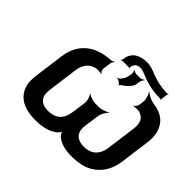

<svg xmlns="http://www.w3.org/2000/svg" viewBox="-192 -1163 1444 1444"><g transform="rotate(45 529.5 -441.5)"><path d="M136 -469 104 -230C99 -191 99 -156 107 -127C131 -44 198 10 337 10C416 10 477 -9 516 -41C526 -49 542 -69 543 -78H539C538 -69 548 -50 556 -41C588 -10 642 10 720 10C764 10 803 5 841 -6C933 -36 1002 -112 1018 -230L1050 -469C1055 -508 1055 -543 1046 -573C1028 -645 977 -694 879 -707C848 -711 807 -731 794 -747L790 -744C803 -729 816 -687 812 -661L807 -625C805 -613 792 -594 781 -590L782 -586C793 -591 827 -591 842 -588C895 -574 912 -530 904 -469L872 -230C862 -157 818 -107 736 -107C651 -107 621 -154 631 -227L648 -348C651 -372 673 -409 690 -422L688 -424C670 -412 629 -398 605 -398H565C541 -398 502 -412 488 -424L485 -422C498 -409 511 -372 508 -348L491 -227C481 -154 438 -107 353 -107C269 -107 242 -156 252 -230L284 -469C292 -530 322 -574 379 -588C394 -591 428 -591 437 -586L441 -590C432 -594 422 -613 424 -625L433 -694C434 -702 443 -715 449 -719L447 -722C440 -718 424 -711 413 -711C254 -701 156 -618 136 -469ZM479 -787 478 -778C477 -774 470 -768 468 -766L472 -763C474 -765 482 -769 487 -769H552C554 -769 557 -766 558 -765L562 -768C561 -769 558 -771 558 -773L559 -778C564 -811 584 -828 615 -828C629 -828 645 -825 660 -818C714 -796 782 -769 881 -769H887C889 -769 894 -766 895 -765L898 -768C897 -769 894 -772 894 -774L902 -829C902 -831 906 -834 907 -835L905 -838C904 -837 898 -834 896 -834H890C826 -834 776 -849 732 -864C698 -877 666 -893 624 -893C544 -893 489 -859 479 -787ZM566 -644 586 -631C589 -628 591 -622 591 -619H595C595 -622 599 -628 602 -630C618 -640 636 -653 649 -666C663 -680 680 -700 683 -723L686 -748C688 -759 698 -777 705 -783L702 -786C695 -780 677 -772 666 -772H630C619 -772 603 -779 598 -785L595 -782C600 -776 605 -760 603 -749L599 -726C595 -700 582 -681 567 -663C562 -657 552 -653 546 -652L547 -648C552 -649 562 -648 566 -644Z"/></g></svg>

Font: Asimov
Style: EdgeWideIt
Weight: 500
Designer: Google
Version: Version 2.000980: 2014